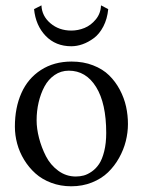

<svg xmlns="http://www.w3.org/2000/svg" viewBox="-20 -666 520 699"><path d="M130.9 -646.5Q132.3 -607.9 163.6 -581.3Q194.8 -554.7 239.7 -554.7Q264.2 -554.7 287.6 -564.2Q311 -573.7 328.9 -595.5Q346.7 -617.2 347.7 -646.5L374 -632.8Q370.6 -597.2 356.2 -569.6Q341.8 -542 321.5 -527.1Q301.3 -512.2 280.5 -504.9Q259.8 -497.6 239.7 -497.6Q182.6 -497.6 146.2 -535.4Q109.9 -573.2 104 -632.8ZM34.2 -205.1Q34.2 -273.9 57.9 -327.1Q81.5 -380.4 128.9 -411.1Q176.3 -441.9 240.7 -441.9Q283.7 -441.9 318.8 -428.2Q354 -414.6 377.2 -391.8Q400.4 -369.1 416.3 -339.1Q432.1 -309.1 439 -277.8Q445.8 -246.6 445.8 -214.4Q445.8 -183.6 438 -152.3Q430.2 -121.1 413.6 -91.3Q397 -61.5 373.3 -38.6Q349.6 -15.6 314.9 -1.7Q280.3 12.2 239.3 12.2Q200.2 12.2 166.5 -0.5Q132.8 -13.2 108.9 -34.7Q85 -56.2 67.9 -84.2Q50.8 -112.3 42.5 -143.1Q34.2 -173.8 34.2 -205.1ZM230.5 -408.7Q201.7 -408.7 178.7 -392.8Q155.8 -377 141.8 -350.8Q127.9 -324.7 120.6 -293.2Q113.3 -261.7 113.3 -228Q113.3 -197.8 122.1 -163.6Q130.9 -129.4 147.2 -97.4Q163.6 -65.4 192.1 -44.4Q220.7 -23.4 255.9 -23.4Q271 -23.4 284.9 -27.1Q298.8 -30.8 314.2 -41.5Q329.6 -52.2 340.8 -69.1Q352.1 -85.9 359.4 -115.2Q366.7 -144.5 366.7 -182.1Q366.7 -290 329.8 -349.4Q293 -408.7 230.5 -408.7Z"/></svg>

Font: Libertinage
Style: b
Weight: 400
Designer: OSP
Foundry: OSP
Version: Version 1.0; 2008; OFL relea